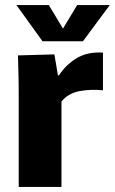

<svg xmlns="http://www.w3.org/2000/svg" viewBox="-20 -739 454 759"><path d="M54 0V-351Q54 -407 53 -446Q52 -485 51 -520L195 -524L209 -441H213Q241 -484 284 -509.5Q327 -535 387 -531V-382Q340 -387 295.5 -379Q251 -371 223 -338V0ZM148 -576 45 -719H173L229 -626L285 -719H414L308 -576Z"/></svg>

Font: Murecho
Style: Bold
Weight: 700
Designer: Neil Summerour
Foundry: Positype
Version: Version 1.010; ttfautohint (v1.8.3)